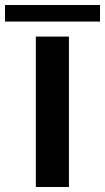

<svg xmlns="http://www.w3.org/2000/svg" viewBox="-100 -746 419 766"><path d="M43 0V-600H175V0ZM-80 -660V-726H299V-660Z"/></svg>

Font: Big Shoulders Text ExtraBold
Style: Regular
Weight: 800
Designer: Patric King
Foundry: XO Type Co
Version: Version 1.000; ttfautohint (v1.8.2)